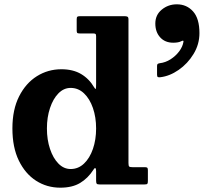

<svg xmlns="http://www.w3.org/2000/svg" viewBox="-20 -855 944 890"><path d="M37.5 -259.5Q37.5 -347 68.5 -408.2Q99.5 -469.5 151 -501.8Q202.5 -534 264.5 -534Q318.5 -534 356 -511.8Q393.5 -489.5 416.5 -450Q422.5 -440 424 -443.2Q425.5 -446.5 425.5 -466.5V-687Q425.5 -695.5 422.5 -697.8Q419.5 -700 411 -700H349Q340 -700 337.8 -702.8Q335.5 -705.5 335.5 -714.5V-766Q335.5 -775.5 339 -777.8Q342.5 -780 352.5 -780H557Q566.5 -780 571 -777.5Q575.5 -775 575.5 -765V-99.5Q575.5 -86.5 578.8 -83.2Q582 -80 595 -80H652Q660.5 -80 663 -77.2Q665.5 -74.5 665.5 -65.5V-16Q665.5 -5.5 662.8 -2.8Q660 0 649.5 0H442Q431 0 428.2 -3.5Q425.5 -7 425.5 -18V-61Q425.5 -72 422.5 -75.2Q419.5 -78.5 413 -68Q387.5 -28.5 351.2 -6.8Q315 15 259.5 15Q197.5 15 147.2 -17.2Q97 -49.5 67.2 -110.8Q37.5 -172 37.5 -259.5ZM197.5 -259.5Q197.5 -207.5 211.8 -164.8Q226 -122 250.8 -96.8Q275.5 -71.5 307.5 -71.5Q343 -71.5 369.5 -96.8Q396 -122 410.8 -164.8Q425.5 -207.5 425.5 -259.5Q425.5 -311.5 410.8 -354.2Q396 -397 369.5 -422.2Q343 -447.5 307.5 -447.5Q275.5 -447.5 250.8 -422.2Q226 -397 211.8 -354.2Q197.5 -311.5 197.5 -259.5ZM700 -746Q700 -786 730 -810.5Q760 -835 799.5 -835Q845.5 -835 875 -802Q904.5 -769 904.5 -701.5Q904.5 -649.5 877.2 -604.8Q850 -560 808.2 -531Q766.5 -502 723 -497Q715 -496 711.5 -498Q708 -500 708 -509V-549.5Q708 -556.5 711.2 -558.8Q714.5 -561 720.5 -562Q747 -565 770.8 -580.2Q794.5 -595.5 810.8 -617.2Q827 -639 830.5 -662Q831.5 -669.5 821.5 -664.5Q808 -657 783 -657Q745 -657 722.5 -681.8Q700 -706.5 700 -746Z"/></svg>

Font: Besley
Style: Bold
Weight: 700
Designer: Owen Earl
Foundry: indestructible type*
Version: Version 2.001; ttfautohint (v1.8.3)